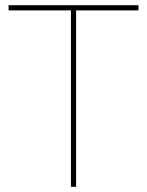

<svg xmlns="http://www.w3.org/2000/svg" viewBox="-20 -719 566 739"><path d="M13 -699H513V-679H273V0H253V-679H13Z"/></svg>

Font: TypoPRO Montserrat
Style: Regular
Weight: 250
Designer: Julieta Ulanovsky
Foundry: Julieta Ulanovsky
Version: Version 6.001